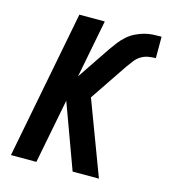

<svg xmlns="http://www.w3.org/2000/svg" viewBox="-102 -754 754 839"><g transform="rotate(15 275.0 -335.0)"><path d="M303 0 196 -292 139 0H24L154 -670H269L218 -408L319 -558Q331 -575 344 -592Q357 -609 373.5 -623.5Q390 -638 409 -647.5Q428 -657 448 -662.5Q468 -668 487.5 -669Q507 -670 526 -670V-573Q510 -573 492.5 -570Q475 -567 459.5 -557.5Q444 -548 433 -533.5Q422 -519 411 -504L297 -335H296L422 0Z"/></g></svg>

Font: Lode
Style: Bold Italic
Weight: 700
Italic angle: -11°
Monospace: yes
Designer: Belleve Invis
Foundry: Belleve Invis
Version: Version 29.2.0; ttfautohint (v1.8.3)